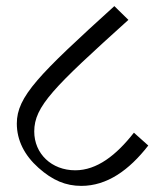

<svg xmlns="http://www.w3.org/2000/svg" viewBox="-20 -641 529 628"><path d="M246 -33C330 -33 402 -84 465 -165L418 -207C360 -133 297 -84 226 -84C149 -84 92 -138 92 -211C92 -293 155 -355 400 -576L354 -621C107 -397 35 -325 35 -237C35 -182 60 -133 106 -92C152 -51 195 -33 246 -33Z"/></svg>

Font: Noto Serif Devanagari Light
Style: Regular
Weight: 300
Designer: Universal Thirst, Indian Type Foundry and the Monotype Design Team
Foundry: Monotype Imaging Inc.
Version: Version 2.004